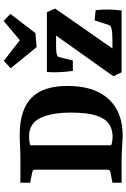

<svg xmlns="http://www.w3.org/2000/svg" viewBox="166 -874 714 1087"><g transform="rotate(-90 523.5 -331.0)"><path d="M173 -573Q210 -573 241 -575Q272 -577 303 -577Q442 -577 511 -512Q580 -447 580 -306Q580 -153 504.5 -72.5Q429 8 294 6Q278 5 255 4Q232 3 210.5 1.5Q189 0 174 0H32V-52L91 -63Q106 -66 106 -81V-489Q106 -504 91 -506L32 -518V-573ZM244 -59Q253 -55 268 -53Q283 -51 296 -51Q338 -52 367.5 -73.5Q397 -95 413 -146Q429 -197 429 -285Q429 -398 398 -461Q367 -524 293 -524Q274 -524 260.5 -521Q247 -518 244 -517ZM875 -385 882 -371H817Q804 -371 789.5 -370.5Q775 -370 764 -368Q756 -367 750 -363.5Q744 -360 742 -349L724 -276H665Q660 -312 658 -350.5Q656 -389 659 -423H998L1018 -376L783 -39L776 -52H837Q854 -52 872 -53Q890 -54 903 -57Q912 -59 917.5 -62.5Q923 -66 925 -73L951 -153L1009 -147Q1013 -110 1012.5 -73Q1012 -36 1007 0H657L635 -47ZM988 -630 879 -488 800 -481 680 -628 722 -667 839 -576 948 -668Z"/></g></svg>

Font: Yrsa
Style: Regular
Weight: 400
Designer: Anna Giedrys (Yrsa+Rasa design), David Brezina (Yrsa art-direction, Rasa art-direction, design)
Foundry: Rosetta Type Foundry
Version: Version 2.004